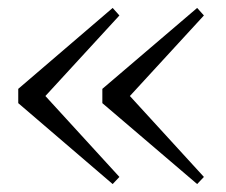

<svg xmlns="http://www.w3.org/2000/svg" viewBox="-20 -515 569 484"><path d="M264 -51 26 -255V-291L264 -495L281 -476L77 -254V-292L281 -69ZM477 -51 238 -255V-291L477 -495L494 -476L290 -254V-292L494 -69Z"/></svg>

Font: Noto Serif JP ExtraLight Light
Style: Regular
Weight: 300
Version: Version 2.003-H1;hotconv 1.1.1;makeotfexe 2.6.0